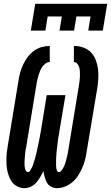

<svg xmlns="http://www.w3.org/2000/svg" viewBox="-20 -975 580 1003"><path d="M278 8Q262 8 247.5 0.5Q233 -7 225.5 -20.5Q218 -34 213.5 -49.5Q209 -65 207 -81Q199 -65 190 -49.5Q181 -34 169 -20.5Q157 -7 140.5 0.5Q124 8 108 8Q90 8 74 0.5Q58 -7 47 -19Q36 -31 29.5 -47Q23 -63 19 -80Q15 -97 14 -114.5Q13 -132 13.5 -150Q14 -168 16.5 -186Q19 -204 22 -222L77 -556Q80 -577 86 -598Q92 -619 101.5 -639Q111 -659 125 -677.5Q139 -696 157.5 -709.5Q176 -723 197.5 -729Q219 -735 240 -735V-651Q229 -651 219 -644Q209 -637 202 -627.5Q195 -618 190.5 -607.5Q186 -597 182.5 -586Q179 -575 176.5 -564.5Q174 -554 172 -543L117 -208Q115 -201 114 -194Q113 -187 112 -179.5Q111 -172 110.5 -165Q110 -158 109.5 -151Q109 -144 108.5 -137Q108 -130 108 -123Q108 -116 108.5 -109Q109 -102 110.5 -95.5Q112 -89 115.5 -82.5Q119 -76 126 -76Q133 -76 137.5 -83.5Q142 -91 145.5 -97.5Q149 -104 151.5 -111Q154 -118 156 -125Q158 -132 160.5 -139Q163 -146 164.5 -153Q166 -160 168 -167Q170 -174 171.5 -181Q173 -188 174.5 -195Q176 -202 177.5 -209Q179 -216 180.5 -223Q182 -230 183.5 -237.5Q185 -245 186.5 -252Q188 -259 189 -266Q190 -273 191.5 -280Q193 -287 194 -294L224 -478H322L291 -294Q290 -287 289 -280Q288 -273 286.5 -266Q285 -259 284 -251.5Q283 -244 282 -237Q281 -230 280.5 -223Q280 -216 279 -209Q278 -202 277 -195Q276 -188 275.5 -181Q275 -174 274.5 -166.5Q274 -159 273.5 -152Q273 -145 273 -138Q273 -131 273 -124Q273 -117 273 -110Q273 -103 274 -96.5Q275 -90 278 -83Q281 -76 288 -76Q294 -76 299 -81.5Q304 -87 307.5 -93Q311 -99 314 -105Q317 -111 319 -117Q321 -123 323 -129.5Q325 -136 326.5 -142Q328 -148 329.5 -154.5Q331 -161 332.5 -167Q334 -173 335 -179.5Q336 -186 337 -192L392 -527Q394 -539 395.5 -551Q397 -563 397.5 -575Q398 -587 397.5 -598.5Q397 -610 394.5 -621Q392 -632 384.5 -641.5Q377 -651 366 -651V-735Q391 -735 414.5 -727Q438 -719 454.5 -702Q471 -685 480 -662Q489 -639 492 -614.5Q495 -590 493.5 -564.5Q492 -539 488 -513L432 -179Q429 -158 423.5 -137Q418 -116 409 -96Q400 -76 387.5 -57Q375 -38 358 -23.5Q341 -9 320 -0.5Q299 8 278 8ZM141 -815 164 -955H540L517 -815H441L453 -889H379L367 -815H291L303 -889H229L217 -815Z"/></svg>

Font: Iosevka Curly Slab SmBdObl
Style: Regular
Weight: 600
Italic angle: -9°
Monospace: yes
Designer: Belleve Invis
Foundry: Belleve Invis
Version: Version 11.0.0; ttfautohint (v1.8.3)